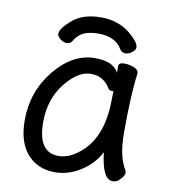

<svg xmlns="http://www.w3.org/2000/svg" viewBox="-79 -738 733 830"><g transform="rotate(10 287.5 -323.0)"><path d="M220 -48Q262 -48 303 -79Q405 -153 405 -330L406 -365H397Q388 -365 383 -372Q354 -422 298 -422Q241 -422 185.5 -352Q130 -282 130 -180Q130 -48 220 -48ZM217 24Q141 24 95.5 -27.5Q50 -79 50 -175Q50 -302 128 -397Q206 -492 303 -492Q385 -492 407 -446V-475Q407 -491 432 -491Q452 -491 473.5 -483Q495 -475 495 -458Q482 -368 482 -195Q482 -92 516 -38Q519 -32 519 -25Q519 -16 504 1.5Q489 19 470 19Q424 19 411 -98Q383 -44 329 -10Q275 24 217 24ZM428 -535Q412 -535 404 -548Q375 -599 299 -599Q262 -599 236.5 -588Q211 -577 194 -548Q186 -535 171 -535Q156 -535 142 -546Q128 -557 128 -568Q128 -592 174 -631Q220 -670 298 -670Q375 -670 427 -627Q471 -591 471 -568Q471 -557 456.5 -546Q442 -535 428 -535Z"/></g></svg>

Font: LXGW WenKai Medium
Style: Regular
Weight: 500
Designer: LXGW / Fontworks Inc.
Foundry: LXGW / Fontworks Inc.
Version: Version 1.501; October 10, 2024